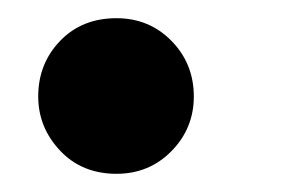

<svg xmlns="http://www.w3.org/2000/svg" viewBox="-20 -181 321 211"><path d="M108 10Q70 10 46 -15.5Q22 -41 22 -75Q22 -111 46 -136Q70 -161 108 -161Q144 -161 168.5 -136Q193 -111 193 -75Q193 -40 168.5 -15Q144 10 108 10Z"/></svg>

Font: Be Vietnam Pro
Style: Bold Italic
Weight: 700
Italic angle: -12°
Designer: Lam Bao, Tony Le, Vietanh Nguyen
Foundry: Yellow Type Foundry
Version: Version 1.002; ttfautohint (v1.8.3)